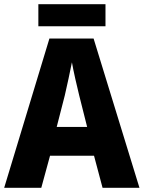

<svg xmlns="http://www.w3.org/2000/svg" viewBox="-20 -901 689 921"><path d="M486 -881H164V-775H486ZM472 0H649L429 -716H217L0 0H178L220 -154H431ZM360 -443 398 -292H252L291 -444C301 -489 317 -559 325 -602C332 -561 350 -483 360 -443Z"/></svg>

Font: Noto Sans Myanmar UI SemiCondensed ExtraBold
Style: Regular
Weight: 800
Width: 4
Designer: Monotype Design Team
Foundry: Monotype Imaging Inc.
Version: Version 2.103